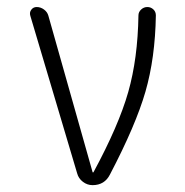

<svg xmlns="http://www.w3.org/2000/svg" viewBox="-20 -540 540 560"><path d="M205.1 -34.2 68.4 -494.1Q65.4 -503.9 71.3 -511.7Q77.1 -519.5 86.9 -519.5Q98.6 -519.5 108.4 -512.2Q118.2 -504.9 121.1 -494.1L250 -38.1Q250 -37.1 251 -37.1Q252.9 -37.1 252.9 -38.1Q326.2 -173.8 354 -271.5Q381.8 -369.1 383.8 -495.1Q383.8 -504.9 391.6 -512.2Q399.4 -519.5 409.7 -519.5Q419.9 -519.5 427.2 -512.7Q434.6 -505.9 434.6 -495.1Q432.6 -371.1 404.3 -272.9Q376 -174.8 300.8 -31.2Q285.2 0 250 0Q234.4 0 221.7 -9.8Q209 -19.5 205.1 -34.2Z"/></svg>

Font: Rounded Mgen+ 2m light
Style: Regular
Weight: 200
Designer: [Source Han Sans]
Ryoko NISHIZUKA  (kana & ideographs); Paul D. Hunt (Latin, Greek & Cyrillic); Wenlong ZHANG  (bopomofo
Version: Version 1.059.20150602